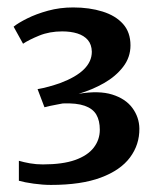

<svg xmlns="http://www.w3.org/2000/svg" viewBox="-20 -924 430 529"><path d="M120.5 -414.5Q98 -414.5 72.8 -418Q47.5 -421.5 32 -426V-481Q45.5 -477 62.5 -474Q79.5 -471 98 -471Q152.5 -471 187 -483.2Q221.5 -495.5 238.2 -517.2Q255 -539 255 -566.5Q255 -591.5 245.5 -608Q236 -624.5 213.5 -632.5Q191 -640.5 153 -639Q147.5 -638 137.2 -636Q127 -634 117 -632Q107 -630 102.5 -628.5L83.5 -678.5Q99 -681 115 -685.5Q131 -690 145.5 -695Q189.5 -711.5 211.2 -733Q233 -754.5 233 -781.5Q232.5 -801.5 222 -813.8Q211.5 -826 193.2 -831.8Q175 -837.5 151.5 -837.5Q116.5 -837.5 88.2 -826Q60 -814.5 43.5 -803.5L17.5 -850.5Q30.5 -861 55 -873.2Q79.5 -885.5 112.2 -894.5Q145 -903.5 181.5 -903.5Q226.5 -903.5 262.5 -892.2Q298.5 -881 319 -858Q339.5 -835 339.5 -799Q339.5 -766 319.2 -739.8Q299 -713.5 266.5 -695Q234 -676.5 196.5 -665.5Q252.5 -675 289.2 -663.5Q326 -652 344.8 -626.5Q363.5 -601 364 -570Q364.5 -525.5 338.2 -490.2Q312 -455 258 -434.8Q204 -414.5 120.5 -414.5Z"/></svg>

Font: Merriweather SemiBold
Style: Regular
Weight: 600
Version: Version 2.100